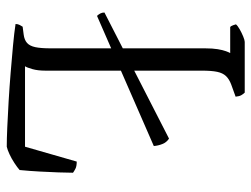

<svg xmlns="http://www.w3.org/2000/svg" viewBox="-108 -636 744 568"><g transform="rotate(90 264.0 -352.0)"><path d="M27 -267Q23 -271 20 -276.5Q17 -282 17 -289L390 -480Q401 -473 406 -460.5Q411 -448 412 -435ZM414 0Q392 0 357 -1.5Q322 -3 280 -5.5Q238 -8 195 -11.5Q152 -15 114.5 -18.5Q77 -22 51 -26Q51 -33 54 -38.5Q57 -44 59 -47L82 -50Q98 -52 107 -60Q116 -68 119.5 -84.5Q123 -101 123 -130V-587Q123 -609 125.5 -624Q128 -639 131.5 -648.5Q135 -658 137 -661H60Q57 -663 54.5 -670Q52 -677 52 -678Q56 -683 66.5 -689Q77 -695 88 -699.5Q99 -704 104 -704H254Q258 -700 261.5 -694Q265 -688 266 -677L230 -664Q214 -658 205 -648.5Q196 -639 192.5 -622.5Q189 -606 189 -577V-114Q189 -92 184.5 -76Q180 -60 176 -54H414L458 -207Q472 -207 479.5 -203Q487 -199 491 -196Q491 -178 490 -152.5Q489 -127 487.5 -98Q486 -69 483 -38Q475 -31 462 -22.5Q449 -14 436 -8Q423 -2 414 0Z"/></g></svg>

Font: Texturina 12pt Thin
Style: Regular
Weight: 250
Designer: Guillermo Torres Carreño
Foundry: Omnibus-Type
Version: Version 1.002